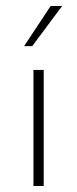

<svg xmlns="http://www.w3.org/2000/svg" viewBox="-20 -617 257 637"><path d="M91 -385H125V0H91ZM186 -597 87 -464H60L148 -597Z"/></svg>

Font: Josefin Sans ExtraLight
Style: Regular
Weight: 250
Designer: Santiago Orozco
Foundry: Typemade
Version: Version 2.000